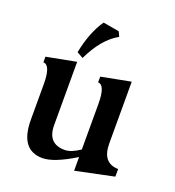

<svg xmlns="http://www.w3.org/2000/svg" viewBox="-132 -815 848 933"><g transform="rotate(20 292.0 -348.0)"><path d="M356 14.6V-56.2Q249 9.8 189.9 9.8Q73.7 9.8 73.7 -147V-330.1Q73.7 -429.2 35.6 -429.2V-458.5L189 -487.8V-160.2Q189 -64.5 278.3 -64.5Q311 -64.5 356 -95.2V-330.1Q356 -428.7 318.8 -428.7V-458.5L471.2 -487.8V-168.9Q471.2 -67.4 554.2 -66.4V-26.9ZM207 -514.2 174.8 -532.7Q196.8 -642.6 244.6 -710.9L328.1 -696.3L339.4 -671.4Q262.2 -629.4 207 -514.2Z"/></g></svg>

Font: Kelvinch
Style: Bold
Weight: 700
Designer: Paul James Miller
Foundry: High-Logic / Made with FontCreator
Version: Version 3.501;March 28, 2021;FontCreator 13.0.0.2683 64-bit